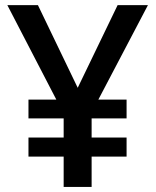

<svg xmlns="http://www.w3.org/2000/svg" viewBox="-20 -734 611 754"><path d="M285.2 -389.2 441.9 -713.9H561L366.2 -342.8H477.1V-269H339.8V-193.8H477.1V-119.1H339.8V0H230V-119.1H91.8V-193.8H230V-269H91.8V-342.8H201.2L8.8 -713.9H128.9Z"/></svg>

Font: Open Sans Semibold
Style: Regular
Weight: 600
Foundry: Ascender Corporation
Version: Version 1.10